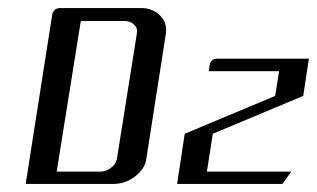

<svg xmlns="http://www.w3.org/2000/svg" viewBox="-20 -458 789 478"><path d="M420.9 0 439.9 -125 665 -219.2 674.8 -280.8H500L502 -295.9Q504.9 -312 522 -312H749L734.9 -219.2L509.8 -125L495.1 -30.8H705.1L683.1 0ZM43.9 0 109.9 -420.9Q112.8 -438 130.9 -438H331.1Q360.4 -438 378.9 -418.9Q393.6 -403.3 393.6 -383.8Q393.6 -377.9 393.1 -375L344.2 -62Q340.8 -37.1 315.4 -18.1Q291.5 0 261.2 0ZM121.1 -30.8H230Q244.1 -30.8 255.9 -40Q268.1 -48.3 271 -62L320.8 -375Q323.2 -388.2 313.5 -397Q304.2 -405.8 289.1 -405.8H181.2Z"/></svg>

Font: Hhenum
Style: Italic
Weight: 400
Designer: T. Christopher White
Version: Version 1.0